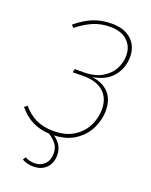

<svg xmlns="http://www.w3.org/2000/svg" viewBox="-165 -778 846 1078"><g transform="rotate(20 258.0 -238.5)"><path d="M447 -218Q447 -167 423 -115.5Q399 -64 348 -28.5Q297 7 221 10Q276 48 276 108Q276 156 247.5 185Q219 214 170 214Q132 214 103 197L113 180Q139 194 172 194Q207 194 230.5 170.5Q254 147 254 107Q254 74 237.5 51.5Q221 29 191 10Q133 7 88.5 -16Q44 -39 8 -83L25 -96Q59 -55 103.5 -33.5Q148 -12 209 -12Q283 -12 331.5 -44Q380 -76 402 -123Q424 -170 424 -218Q424 -287 381 -324Q338 -361 258 -360L198 -359L203 -380H255Q322 -380 365.5 -405.5Q409 -431 429 -469.5Q449 -508 449 -549Q449 -604 412.5 -637.5Q376 -671 311 -671Q255 -671 209.5 -651.5Q164 -632 116 -594L103 -609Q153 -651 202.5 -671Q252 -691 312 -691Q388 -691 430 -652.5Q472 -614 472 -550Q472 -484 431.5 -434Q391 -384 309 -371Q372 -365 409.5 -326.5Q447 -288 447 -218Z"/></g></svg>

Font: Fira Sans Thin
Style: Italic
Weight: 250
Italic angle: -8°
Designer: Carrois Corporate & Edenspiekermann AG
Foundry: Carrois Corporate GbR & Edenspiekermann AG
Version: Version 4.203